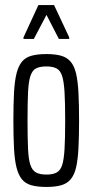

<svg xmlns="http://www.w3.org/2000/svg" viewBox="-20 -732 366 760"><path d="M164 8Q129 8 105 1.5Q81 -5 67 -22Q53 -39 45.5 -68.5Q38 -98 35.5 -144Q33 -190 33 -255Q33 -320 35.5 -366Q38 -412 45.5 -441.5Q53 -471 67 -488Q81 -505 105 -511.5Q129 -518 164 -518Q198 -518 221.5 -511.5Q245 -505 259.5 -488Q274 -471 281 -441.5Q288 -412 290.5 -366Q293 -320 293 -255Q293 -190 290.5 -144Q288 -98 281 -68.5Q274 -39 259.5 -22Q245 -5 221.5 1.5Q198 8 164 8ZM164 -41Q189 -41 204 -49Q219 -57 226 -78.5Q233 -100 235.5 -142.5Q238 -185 238 -255Q238 -324 235.5 -366.5Q233 -409 226 -431Q219 -453 204 -461Q189 -469 164 -469Q138 -469 123 -461.5Q108 -454 100.5 -431.5Q93 -409 91 -366.5Q89 -324 89 -255Q89 -185 91 -142.5Q93 -100 100.5 -78.5Q108 -57 123 -49Q138 -41 164 -41ZM73 -578V-584L132 -712H194L254 -584V-578H213L164 -673L114 -578Z"/></svg>

Font: Saira UltraCondensed
Style: Regular
Weight: 400
Width: 1
Designer: Hector Gatti with collaboration of the Omnibus-Type team
Foundry: Omnibus-Type
Version: Version 1.101